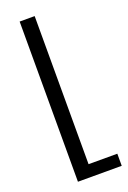

<svg xmlns="http://www.w3.org/2000/svg" viewBox="-163 -914 647 968"><g transform="rotate(-20 160.5 -429.5)"><path d="M78.1 0V-859.4H158.7V-64.9H313V0Z"/></g></svg>

Font: Antonio ExtraLight
Style: Regular
Weight: 250
Designer: Vernon Adams
Foundry: Vernon Adams
Version: Version 1.002